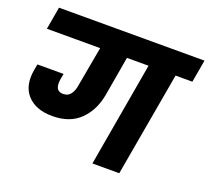

<svg xmlns="http://www.w3.org/2000/svg" viewBox="-125 -897 1147 1053"><g transform="rotate(20 448.5 -370.0)"><path d="M512.2 0 618.2 -608.9H492.2L453.1 -382.8Q437 -286.6 377.4 -227.8Q317.9 -168.9 215.8 -168.9Q119.1 -168.9 69.3 -223.4Q19.5 -277.8 37.1 -375Q41 -397.5 43 -407.2H195.8L189.9 -376Q177.7 -303.2 230 -303.2Q259.3 -303.2 274.4 -324.5Q289.6 -345.7 293.9 -377L335.9 -608.9H24.9L47.9 -740.2H897L874 -608.9H775.9L668.9 0Z"/></g></svg>

Font: Poppins
Style: Bold Italic
Weight: 700
Italic angle: -10°
Designer: Ninad Kale (Devanagari), Jonny Pinhorn (Latin)
Foundry: Indian Type Foundry
Version: Version 3.200;PS 1.000;hotconv 16.6.54;makeotf.lib2.5.65590